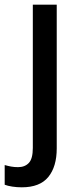

<svg xmlns="http://www.w3.org/2000/svg" viewBox="-64 -559 338 819"><path d="M29 240Q8 240 -11.5 237Q-31 234 -44 229V145Q-30 149 -16.5 151.5Q-3 154 13 154Q42 154 59 136Q76 118 76 72V-539H178V74Q178 152 142 196Q106 240 29 240Z"/></svg>

Font: Noto Sans Gurmukhi UI SemiCondensed Medium
Style: Regular
Weight: 500
Width: 4
Designer: Jelle Bosma - Monotype Design Team
Foundry: Monotype Imaging Inc.
Version: Version 2.004; ttfautohint (v1.8.4.7-5d5b)